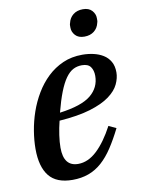

<svg xmlns="http://www.w3.org/2000/svg" viewBox="-84 -789 629 859"><g transform="rotate(-10 230.0 -360.0)"><path d="M176 12Q103 12 69.5 -30Q36 -72 36 -153Q36 -191 43 -234Q50 -277 64.5 -319Q79 -361 102 -399.5Q125 -438 156 -467.5Q187 -497 226.5 -514.5Q266 -532 315 -532Q341 -532 365.5 -526.5Q390 -521 409.5 -509Q429 -497 440.5 -477Q452 -457 452 -428Q452 -402 439 -374.5Q426 -347 393.5 -323Q361 -299 305 -282Q249 -265 164 -259Q156 -227 151.5 -195.5Q147 -164 147 -139Q147 -54 213 -54Q258 -54 298.5 -92Q339 -130 375 -198L409 -182Q385 -134 361 -97.5Q337 -61 309.5 -36.5Q282 -12 249 0Q216 12 176 12ZM172 -294Q272 -307 314 -341.5Q356 -376 356 -429Q356 -454 344.5 -470Q333 -486 305 -486Q283 -486 265 -476.5Q247 -467 231 -444.5Q215 -422 200.5 -385Q186 -348 172 -294ZM339 -610Q312 -610 298 -625.5Q284 -641 284 -660Q284 -665 284 -670.5Q284 -676 286 -681Q291 -704 308.5 -718Q326 -732 353 -732Q380 -732 394 -716.5Q408 -701 408 -682Q408 -677 408 -671.5Q408 -666 406 -661Q401 -638 383.5 -624Q366 -610 339 -610Z"/></g></svg>

Font: IBM Plex Serif Medm
Style: Italic
Weight: 500
Italic angle: -14°
Designer: Mike Abbink, Paul van der Laan, Pieter van Rosmalen
Foundry: Bold Monday
Version: Version 3.001